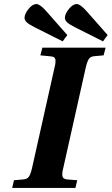

<svg xmlns="http://www.w3.org/2000/svg" viewBox="-20 -927 551 947"><path d="M101 -839Q101 -858 120.5 -882.5Q140 -907 160 -907Q177 -907 209 -871L312 -754L289 -723L150 -793Q124 -806 112.5 -816.5Q101 -827 101 -839ZM300 -839Q300 -858 319.5 -882.5Q339 -907 359 -907Q376 -907 408 -871L511 -754L488 -723L349 -793Q323 -806 311.5 -816.5Q300 -827 300 -839ZM40 0 49 -38 94 -42Q114 -43 122.5 -55.5Q131 -68 138 -98L249 -594Q256 -621 253 -634.5Q250 -648 230 -649L179 -654L189 -692H501L491 -654L447 -650Q427 -649 418.5 -636.5Q410 -624 403 -594L292 -98Q285 -71 288 -57.5Q291 -44 311 -42L361 -38L352 0Z"/></svg>

Font: Lingua Franca
Style: Bold Italic
Weight: 700
Italic angle: -13°
Version: Version 1.19